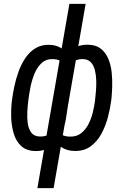

<svg xmlns="http://www.w3.org/2000/svg" viewBox="-20 -770 650 993"><path d="M556.2 -257.8 554.7 -247.1Q549.8 -208 537.8 -162.8Q525.9 -117.7 504.2 -77.6Q482.4 -37.6 448 -12.7Q413.6 12.2 364.3 10.7Q332 9.8 308.1 -2.7Q284.2 -15.1 268.6 -36.1Q252.9 -57.1 245.8 -84.5Q238.8 -111.8 240.2 -142.1L276.4 -376.5Q281.7 -408.7 294.2 -438.2Q306.6 -467.8 326.7 -490.7Q346.7 -513.7 374.3 -526.9Q401.9 -540 437.5 -538.6Q477.5 -537.6 502.4 -517.3Q527.3 -497.1 540.5 -465.1Q553.7 -433.1 557.6 -395.5Q561.5 -357.9 560.3 -321.8Q559.1 -285.6 556.2 -257.8ZM471.2 -247.6 472.2 -257.8Q474.1 -273.9 476.3 -299.3Q478.5 -324.7 477.8 -353Q477.1 -381.3 470.9 -406.5Q464.8 -431.6 450 -447.8Q435.1 -463.9 408.7 -464.4Q389.6 -464.8 374 -458.5Q358.4 -452.1 345.9 -440.4Q333.5 -428.7 324.7 -412.6L272.5 -105Q278.3 -89.8 288.6 -80.8Q298.8 -71.8 312.3 -67.6Q325.7 -63.5 341.3 -63.5Q376 -62.5 399.4 -80.8Q422.9 -99.1 437.5 -127.9Q452.1 -156.7 460 -188.7Q467.8 -220.7 471.2 -247.6ZM40.5 -241.2 42 -251.5Q45.9 -283.7 54 -322.3Q62 -360.8 75.9 -399.4Q89.8 -438 111.3 -470Q132.8 -502 163.8 -520.8Q194.8 -539.6 236.8 -538.1Q269.5 -537.1 292.7 -523.2Q315.9 -509.3 330.1 -486.1Q344.2 -462.9 350.3 -434.6Q356.4 -406.2 354.5 -376.5L320.3 -151.4Q314.9 -120.1 302.7 -90.6Q290.5 -61 271 -37.6Q251.5 -14.2 224.4 -1Q197.3 12.2 162.1 11.2Q114.7 9.8 88.1 -16.1Q61.5 -42 50.3 -81.5Q39.1 -121.1 37.8 -163.8Q36.6 -206.5 40.5 -241.2ZM126.5 -252 125.5 -241.7Q123 -222.2 121.3 -192.6Q119.6 -163.1 123.3 -133.8Q127 -104.5 141.6 -84.5Q156.2 -64.5 186.5 -64Q206.1 -63.5 221.7 -69.3Q237.3 -75.2 249.5 -86.9Q261.7 -98.6 271.5 -114.3L321.8 -413.1Q317.9 -429.7 308.8 -440.9Q299.8 -452.1 286.1 -458Q272.5 -463.9 255.4 -464.4Q218.3 -465.8 194.6 -443.4Q170.9 -420.9 157.2 -386.2Q143.6 -351.6 136.7 -315.2Q129.9 -278.8 126.5 -252ZM173.3 203.1 338.9 -750H422.9L257.3 203.1Z"/></svg>

Font: Roboto Condensed
Style: Italic
Weight: 400
Italic angle: -12°
Designer: Christian Robertson
Foundry: Google
Version: Version 3.0